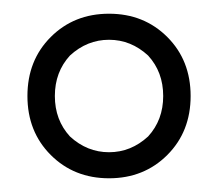

<svg xmlns="http://www.w3.org/2000/svg" viewBox="-20 -740 318 280"><path d="M54 -514Q20 -548 20 -600Q20 -652 54 -686Q88 -720 139 -720Q190 -720 224 -686Q258 -652 258 -600Q258 -548 224 -514Q190 -480 139 -480Q88 -480 54 -514ZM82 -541Q107 -518 139 -518Q171 -518 196 -541Q218 -565 218 -600Q218 -635 196 -659Q171 -682 139 -682Q107 -682 82 -659Q60 -635 60 -600Q60 -565 82 -541Z"/></svg>

Font: jost-mod-400
Style: Regular
Weight: 400
Version: Version 3.200; ttfautohint (v0.97) -l 8 -r 50 -G 200 -x 14 -